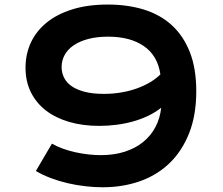

<svg xmlns="http://www.w3.org/2000/svg" viewBox="-20 -792 955 823"><path d="M202.6 -176.3Q223.6 -164.1 249.5 -154.8Q275.4 -145.5 303 -139.4Q330.6 -133.3 358.6 -130.1Q386.7 -127 412.1 -127Q468.8 -127 514.4 -141.6Q560.1 -156.2 593.3 -183.1Q626.5 -210 646.2 -247.3Q666 -284.7 670.9 -330.1Q645.5 -310.1 614.7 -295.4Q584 -280.8 549.6 -271.2Q515.1 -261.7 478.8 -257.1Q442.4 -252.4 405.8 -252.4Q334.5 -252.4 276.1 -269.5Q217.8 -286.6 176.3 -318.8Q134.8 -351.1 112.1 -397.2Q89.4 -443.4 89.4 -502Q89.4 -559.6 112.1 -608.9Q134.8 -658.2 179.2 -694.6Q223.6 -731 289.6 -751.7Q355.5 -772.5 442.4 -772.5Q526.9 -772.5 596.7 -751Q666.5 -729.5 716.3 -684.1Q766.1 -638.7 793.7 -568.6Q821.3 -498.5 821.3 -401.4Q821.3 -297.4 790.3 -220Q759.3 -142.6 705.3 -91.3Q651.4 -40 578.1 -14.6Q504.9 10.7 419.9 10.7Q384.3 10.7 345.9 6.3Q307.6 2 270 -6.8Q232.4 -15.6 197.5 -28.8Q162.6 -42 133.8 -59.1ZM244.1 -504.4Q244.1 -480.5 254.4 -459.5Q264.6 -438.5 286.4 -423.1Q308.1 -407.7 342.3 -398.7Q376.5 -389.6 424.8 -389.6Q465.3 -389.6 501.5 -396Q537.6 -402.3 568.4 -413.6Q599.1 -424.8 624.3 -439.9Q649.4 -455.1 667.5 -473.1Q655.8 -553.2 597.2 -594Q538.6 -634.8 443.4 -634.8Q395.5 -634.8 358.4 -625Q321.3 -615.2 295.9 -597.9Q270.5 -580.6 257.3 -556.6Q244.1 -532.7 244.1 -504.4Z"/></svg>

Font: Krona One
Style: Regular
Weight: 400
Version: Version 1.003